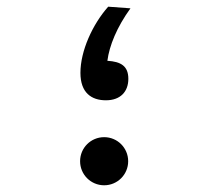

<svg xmlns="http://www.w3.org/2000/svg" viewBox="-20 -547 626 577"><path d="M298.3 -245.6C341.8 -245.6 365.7 -271.5 365.7 -310.1C365.7 -348.6 343.3 -361.8 302.7 -364.3C308.6 -409.7 331.1 -465.3 372.1 -522L305.2 -526.9C257.8 -473.6 221.7 -393.6 221.7 -328.1C221.7 -268.1 254.9 -245.6 298.3 -245.6ZM293 9.8C333 9.8 365.2 -22.5 365.2 -62.5C365.2 -102.5 333 -134.8 293 -134.8C252.9 -134.8 220.7 -102.5 220.7 -62.5C220.7 -22.5 252.9 9.8 293 9.8Z"/></svg>

Font: Cascadia Mono NF
Style: Regular
Weight: 400
Monospace: yes
Designer: Aaron Bell
Foundry: Saja Typeworks
Version: Version 2404.023